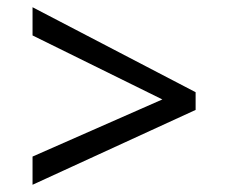

<svg xmlns="http://www.w3.org/2000/svg" viewBox="-20 -588 632 531"><path d="M70 -155 429 -313 70 -490V-568L521 -333V-284L70 -77Z"/></svg>

Font: hexukorean05
Style: Book
Weight: 400
Designer: Jelle Bosma - Monotype Design Team
Foundry: Monotype Imaging Inc.
Version: Version 2.003